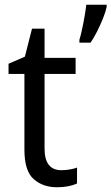

<svg xmlns="http://www.w3.org/2000/svg" viewBox="-20 -780 470 810"><path d="M430 -751Q426 -731 415 -703.5Q404 -676 390 -648Q376 -620 362 -600H315V-612Q320 -628 326 -655.5Q332 -683 337 -712Q342 -741 344 -760H430ZM239 -62Q256 -62 274 -65Q292 -68 305 -73V-6Q271 10 220 10Q161 10 122 -24.5Q83 -59 83 -148V-468H16V-511L85 -541L115 -659H168V-536H299V-468H168V-153Q168 -62 239 -62Z"/></svg>

Font: Noto Sans SemiCondensed
Style: Regular
Weight: 400
Width: 4
Designer: Monotype Design Team
Foundry: Monotype Imaging Inc.
Version: Version 2.013; ttfautohint (v1.8.4.7-5d5b)